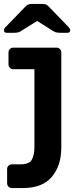

<svg xmlns="http://www.w3.org/2000/svg" viewBox="-21 -761 397 971"><path d="M39 190Q29 190 22 183Q15 176 15 166V94Q15 84 22 77Q29 70 39 70H82Q128 70 140.5 45.5Q153 21 153 -15V-411H46Q36 -411 29 -418Q22 -425 22 -435V-496Q22 -506 29 -513Q36 -520 46 -520H265Q275 -520 282 -513Q289 -506 289 -496V-15Q289 76 241.5 133Q194 190 95 190ZM14 -595Q-1 -595 -1 -608Q-1 -616 8 -625L105 -725Q115 -736 122.5 -738.5Q130 -741 139 -741H194Q203 -741 210.5 -738.5Q218 -736 228 -725L325 -625Q334 -616 334 -608Q334 -595 319 -595H283Q275 -595 266.5 -596.5Q258 -598 251 -602L167 -655L82 -602Q75 -598 66.5 -596.5Q58 -595 51 -595Z"/></svg>

Font: Rubik Medium
Style: Regular
Weight: 500
Designer: Hubert and Fischer
Foundry: Hubert and Fischer
Version: Version 2.300; ttfautohint (v1.8.4.7-5d5b);gftools[0.9.30]